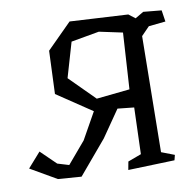

<svg xmlns="http://www.w3.org/2000/svg" viewBox="-119 -785 887 875"><g transform="rotate(-10 325.0 -347.5)"><path d="M21 -144 91 -76 144 -60 228 -159 297 -282 136 -390 144 -589 259 -704 528 -689 558 -666 597 -689 681 -681 689 -628 611 -620 573 -581 566 -45 626 -22 620 2 405 9 412 -29 474 -52 481 -267 405 -275 320 -152 190 2 82 -6 -39 -76ZM320 -336 474 -352 490 -612 382 -635 252 -612 205 -451Z"/></g></svg>

Font: Underdog
Style: Regular
Weight: 400
Designer: Sergey Steblina
Foundry: Sergey Steblina, Jovanny Lemonad
Version: Version 1.001; ttfautohint (v0.9)